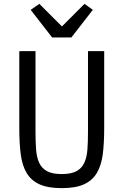

<svg xmlns="http://www.w3.org/2000/svg" viewBox="-20 -963 640 995"><path d="M164 -698V-279Q164 -228 167 -188Q170 -148 183 -119.5Q196 -91 223.5 -76Q251 -61 300 -61Q349 -61 376.5 -76Q404 -91 417 -119.5Q430 -148 433 -188Q436 -228 436 -279V-698H520V-299Q520 -221 512.5 -163Q505 -105 481.5 -66Q458 -27 414.5 -7.5Q371 12 300 12Q229 12 185.5 -7.5Q142 -27 118.5 -66Q95 -105 87.5 -163Q80 -221 80 -299V-698ZM250 -769 139 -912 184 -943 301 -826 418 -943 461 -912 350 -769Z"/></svg>

Font: IBM Plaex Mono
Style: Regular
Weight: 400
Designer: Mike Abbink, Paul van der Laan, Pieter van Rosmalen
Foundry: Bold Monday
Version: Version 2.003